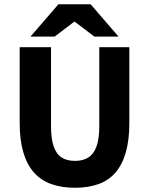

<svg xmlns="http://www.w3.org/2000/svg" viewBox="-20 -875 704 907"><path d="M334 12Q271 12 222 -5.5Q173 -23 140 -60.5Q107 -98 90 -156Q73 -214 73 -294V-652H221V-279Q221 -218 234 -182Q247 -146 272 -130.5Q297 -115 334 -115Q371 -115 396.5 -130.5Q422 -146 435.5 -182Q449 -218 449 -279V-652H591V-294Q591 -214 574.5 -156Q558 -98 526 -60.5Q494 -23 445.5 -5.5Q397 12 334 12ZM124 -702 256 -855H408L540 -702H426L334 -772H330L238 -702Z"/></svg>

Font: Mada
Style: Bold
Weight: 700
Designer: Khaled Hosny
Version: Version 1.5